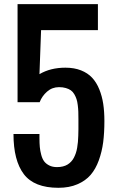

<svg xmlns="http://www.w3.org/2000/svg" viewBox="-20 -895 553 924"><path d="M254.4 -90.8Q269.5 -90.8 282.5 -94Q295.4 -97.2 304.9 -103Q314.5 -108.9 322.3 -117.2Q330.1 -125.5 335.4 -135.7Q340.8 -146 345 -158.2Q349.1 -170.4 351.3 -183.8Q353.5 -197.3 355 -211.9Q356.4 -226.6 356.7 -241.9Q356.9 -257.3 357.4 -273.2Q357.9 -289.1 357.4 -305.2Q357.4 -315.9 357.4 -321.3Q357.4 -342.3 356.9 -357.2Q356.4 -372.1 354.2 -389.4Q352.1 -406.7 348.1 -418.5Q344.2 -430.2 337.4 -441.9Q330.6 -453.6 320.8 -460.4Q311 -467.3 296.6 -471.4Q282.2 -475.6 264.2 -475.6Q231 -475.6 206.5 -454.1Q182.1 -432.6 170.9 -403.3H64.5V-875H451.2V-750H177.7L169.9 -538.1Q222.7 -569.3 294.9 -569.3Q337.4 -569.3 369.9 -556.4Q402.3 -543.5 423.3 -521Q444.3 -498.5 457.8 -465.3Q471.2 -432.1 476.8 -395Q482.4 -357.9 482.4 -312.5Q482.4 -256.3 476.6 -210.9Q470.7 -165.5 455.6 -123.5Q440.4 -81.5 416 -53.2Q391.6 -24.9 352.3 -8.1Q313 8.8 261.2 8.8Q144.5 8.8 94.7 -56.9Q44.9 -122.6 44.9 -250H169.9V-230.5Q169.9 -205.6 171.6 -187.3Q173.3 -168.9 178.5 -149.7Q183.6 -130.4 192.6 -118.4Q201.7 -106.4 217.3 -98.6Q232.9 -90.8 254.4 -90.8Z"/></svg>

Font: OswaldRegular
Style: Regular
Weight: 400
Designer: vernon adams
Foundry: vernon adams
Version: Version 1.000